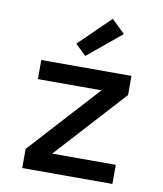

<svg xmlns="http://www.w3.org/2000/svg" viewBox="-86 -840 771 910"><g transform="rotate(10 300.0 -385.5)"><path d="M83 0V-92L389 -428H83V-520H517V-428L211 -92H517V0ZM285 -575 233 -625 383 -771 447 -709Z"/></g></svg>

Font: Iosevka SS04 Semibold Extended
Style: Regular
Weight: 600
Width: 7
Monospace: yes
Designer: Belleve Invis
Foundry: Belleve Invis
Version: Version 19.0.0; ttfautohint (v1.8.4)